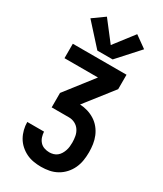

<svg xmlns="http://www.w3.org/2000/svg" viewBox="-238 -1065 977 1152"><g transform="rotate(30 250.0 -489.0)"><path d="M252 0Q281 0 309 -5.5Q337 -11 362 -25Q387 -39 406.5 -60.5Q426 -82 438 -108Q450 -134 454.5 -162.5Q459 -191 459 -220Q459 -247 455 -274Q451 -301 440.5 -326.5Q430 -352 412.5 -373.5Q395 -395 372 -409.5Q349 -424 322.5 -432Q296 -440 269 -441L421 -635V-735H49V-635H281L130 -441V-341H250Q272 -341 291.5 -331Q311 -321 323 -303Q335 -285 339 -263.5Q343 -242 343 -220Q343 -220 343 -220Q343 -220 343 -220Q343 -220 343 -220Q343 -220 343 -220Q343 -206 341.5 -192Q340 -178 335.5 -164.5Q331 -151 323.5 -138.5Q316 -126 305 -117Q294 -108 280 -104Q266 -100 252 -100Q234 -100 216.5 -106Q199 -112 187 -125.5Q175 -139 169.5 -156.5Q164 -174 163 -192H47Q47 -166 53.5 -140Q60 -114 73 -91Q86 -68 106 -50Q126 -32 149.5 -20.5Q173 -9 199.5 -4.5Q226 0 252 0ZM197 -773H303L436 -920L355 -978L250 -842L145 -978L64 -920Z"/></g></svg>

Font: Iosevka SS09
Style: Bold
Weight: 700
Monospace: yes
Designer: Belleve Invis
Foundry: Belleve Invis
Version: Version 5.2.1; ttfautohint (v1.8.3)